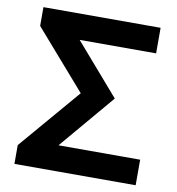

<svg xmlns="http://www.w3.org/2000/svg" viewBox="-79 -765 770 836"><g transform="rotate(10 306.0 -347.0)"><path d="M421 -356 215 -113H576V0H40V-83L271 -353L46 -611V-694H564V-581H226Z"/></g></svg>

Font: Cantarell
Style: Bold
Weight: 700
Designer: Dave Crossland, Nikolaus Waxweiler, Florian Fecher, Jacques Le Bailly, Eben Sorkin, Alexei Vanyashin, Alexios Zavras, Em
Version: Version 0.303